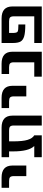

<svg xmlns="http://www.w3.org/2000/svg" viewBox="942 -1502 560 2485"><g transform="rotate(-90 1222.5 -260.0)"><path d="M34 -423V-520H166Q322 -520 322 -380V-200H185V-363Q185 -397 171 -410Q157 -423 122 -423Z M968 0H840V-363Q840 -397 826 -410Q812 -423 777 -423H635V-372Q635 -246 654.5 -183Q674 -120 713 -97V0H430V-97H573V-99Q505 -170 505 -372V-423H430V-520H812Q968 -520 968 -380Z M1066 -423V-520H1198Q1354 -520 1354 -380V-200H1217V-363Q1217 -397 1203 -410Q1189 -423 1154 -423Z M1472 0V-97H1658V-363Q1658 -397 1644 -410Q1630 -423 1595 -423H1507V-520H1639Q1795 -520 1795 -380V0Z M2381 0H1908V-97H2253V-363Q2253 -397 2239 -410Q2225 -423 2190 -423H2038V-375Q2038 -324 2054.5 -313Q2071 -302 2148 -302V-213Q2045 -213 1995 -227.5Q1945 -242 1926.5 -275Q1908 -308 1908 -375V-520H2225Q2381 -520 2381 -380Z"/></g></svg>

Font: Mplus 1p Bold
Style: Bold
Weight: 700
Version: Version 1.061